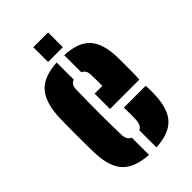

<svg xmlns="http://www.w3.org/2000/svg" viewBox="-226 -820 910 910"><g transform="rotate(-45 229.5 -365.0)"><path d="M34.5 -168Q33.5 -185 33 -220.2Q32.5 -255.5 32.5 -297Q32.5 -338.5 33 -375Q33.5 -411.5 34.5 -430Q41 -520.5 81.8 -562.5Q122.5 -604.5 209.5 -609.5V-494.5Q197 -490.5 191 -480.5Q185 -470.5 184.5 -453Q183.5 -417.5 183 -379.2Q182.5 -341 182.5 -301.8Q182.5 -262.5 183 -224.8Q183.5 -187 184.5 -152Q185 -133.5 191 -122.2Q197 -111 209.5 -106V9.5Q121.5 4 80.5 -37.5Q39.5 -79 34.5 -168ZM259.5 9.5V-105.5Q271 -110.5 276.8 -121.8Q282.5 -133 283.5 -152Q284.5 -164 284.5 -185.5Q284.5 -207 283.5 -233H429.5Q430.5 -228 431 -206.2Q431.5 -184.5 430.5 -168Q426.5 -78.5 386.2 -36.8Q346 5 259.5 9.5ZM232.5 -275V-378H284.5Q284.5 -396 284.2 -412Q284 -428 283.8 -439Q283.5 -450 283.5 -453Q283 -469.5 277 -479.5Q271 -489.5 259.5 -494V-609Q346.5 -604.5 386.2 -563.8Q426 -523 430.5 -436Q431 -425 431.2 -397.2Q431.5 -369.5 431.2 -336.2Q431 -303 429.5 -275ZM182.5 -640V-739H281.5V-640Z"/></g></svg>

Font: Big Shoulders Stencil Display Thin Black
Style: Regular
Weight: 900
Version: Version 2.001